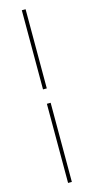

<svg xmlns="http://www.w3.org/2000/svg" viewBox="-145 -856 503 1031"><g transform="rotate(-15 106.5 -340.0)"><path d="M117 -300V140H96V-300ZM96 -380V-820H117V-380Z"/></g></svg>

Font: Kalnia SemiExpanded
Style: Regular
Weight: 400
Width: 6
Designer: Frida Medrano
Foundry: Frida Medrano
Version: Version 1.105